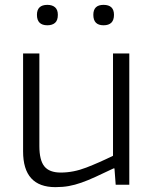

<svg xmlns="http://www.w3.org/2000/svg" viewBox="-20 -760 631 790"><path d="M208 10Q75 10 75 -137V-540H142V-159Q142 -101 162.5 -75.5Q183 -50 230 -50Q282 -50 335 -70.5Q388 -91 445 -119V-540H512V0H456L451 -67H447Q405 -47 373.5 -32.5Q342 -18 315 -8.5Q288 1 263 5.5Q238 10 208 10ZM406 -656Q364 -656 364 -699Q364 -740 406 -740Q449 -740 449 -699Q449 -656 406 -656ZM175 -656Q132 -656 132 -699Q132 -740 175 -740Q195 -740 206.5 -730Q218 -720 218 -699Q218 -676 206.5 -666Q195 -656 175 -656Z"/></svg>

Font: EncodeSans
Style: Light
Weight: 300
Designer: Pablo Impallari, Andres Torresi
Foundry: Pablo Impallari, Andres Torresi
Version: Version 1.000; ttfautohint (v1.4.1)